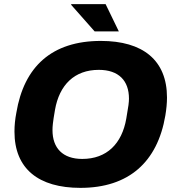

<svg xmlns="http://www.w3.org/2000/svg" viewBox="-20 -897 850 929"><path d="M438 -745H555L491 -877H325L324 -874ZM369 12C603 12 742 -113 780 -338C785 -368 788 -397 788 -425C788 -606 671 -699 468 -699C231 -699 96 -575 59 -351C53 -320 50 -290 50 -260C50 -80 167 12 369 12ZM378 -128C283 -128 234 -181 234 -267C234 -284 235 -302 246 -365C267 -486 340 -559 458 -559C555 -559 604 -506 604 -420C604 -403 602 -385 591 -323C570 -202 497 -128 378 -128Z"/></svg>

Font: Archivo ExtraBold
Style: Italic
Weight: 800
Italic angle: -10°
Designer: Hector Gatti
Foundry: Omnibus-Type
Version: Version 2.001